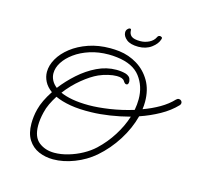

<svg xmlns="http://www.w3.org/2000/svg" viewBox="-115 -863 1118 1067"><g transform="rotate(15 444.0 -329.0)"><path d="M279 79Q234 79 196 62.5Q158 46 135 10Q112 -26 112 -83Q112 -102 114.5 -123Q117 -144 123 -167Q136 -218 177 -280Q148 -301 134.5 -327.5Q121 -354 121 -382Q121 -420 143 -458.5Q165 -497 206 -529Q247 -561 303.5 -580.5Q360 -600 428 -600Q453 -600 480 -597Q537 -590 585 -560.5Q633 -531 662 -481Q691 -431 691 -362Q691 -340 688 -319Q738 -337 781 -362Q824 -387 854 -419Q861 -426 869 -426Q877 -426 882.5 -420.5Q888 -415 888 -408Q888 -400 882 -394Q845 -355 792 -325.5Q739 -296 680 -276Q661 -203 617.5 -134Q574 -65 513 -12Q464 30 401 54.5Q338 79 279 79ZM401 -436Q361 -418 314 -379.5Q267 -341 229 -291Q257 -278 298 -270.5Q339 -263 394 -263Q444 -263 511.5 -273Q579 -283 647 -304Q653 -337 653 -367Q653 -441 611.5 -495.5Q570 -550 476 -561Q452 -564 429 -564Q370 -564 320.5 -548Q271 -532 234.5 -505.5Q198 -479 178 -447.5Q158 -416 158 -384Q158 -364 167.5 -345Q177 -326 197 -310Q233 -357 280 -399Q327 -441 381 -467Q435 -493 492 -493Q521 -493 546 -486Q556 -483 564.5 -476Q573 -469 575 -458Q576 -455 576.5 -452.5Q577 -450 577 -447Q577 -429 565 -429Q556 -429 547 -444Q537 -460 503 -460Q481 -460 453.5 -453.5Q426 -447 401 -436ZM151 -82Q151 -15 187.5 13.5Q224 42 276 42Q314 42 355.5 30Q397 18 434.5 -2.5Q472 -23 500 -49Q548 -94 583 -149.5Q618 -205 636 -262Q579 -247 522.5 -238.5Q466 -230 418 -229Q348 -227 296 -236Q244 -245 208 -262Q192 -237 179.5 -211Q167 -185 161 -158Q151 -117 151 -82ZM575 -648Q529 -648 506.5 -666.5Q484 -685 484 -707Q484 -718 491 -726Q498 -734 505 -734Q512 -734 512 -727Q512 -704 526.5 -692.5Q541 -681 577 -681Q604 -681 628 -693Q652 -705 662 -726Q665 -733 669.5 -735Q674 -737 678 -737Q680 -737 686 -734Q692 -731 689 -722Q681 -694 650 -671Q619 -648 575 -648Z"/></g></svg>

Font: Meow Script
Style: Regular
Weight: 400
Designer: Robert E. Leuschke
Foundry: Robert E. Leuschke
Version: Version 1.010; ttfautohint (v1.8.3)